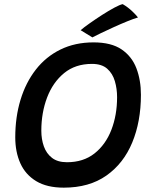

<svg xmlns="http://www.w3.org/2000/svg" viewBox="-20 -860 717 906"><path d="M281 25.5Q201.5 25.5 150.8 -5.2Q100 -36 76 -89.5Q52 -143 52 -212Q52 -307.5 76.8 -389Q101.5 -470.5 149 -531.5Q196.5 -592.5 265.2 -626.2Q334 -660 421.5 -660Q505 -660 553.8 -626.8Q602.5 -593.5 623.8 -537.5Q645 -481.5 645 -412.5Q645 -286.5 604 -187.5Q563 -88.5 482 -31.5Q401 25.5 281 25.5ZM296 -94.5Q373.5 -94.5 426 -136Q478.5 -177.5 505.5 -247.2Q532.5 -317 532.5 -401.5Q532.5 -441 522 -477Q511.5 -513 485.8 -535.8Q460 -558.5 414 -558.5Q335.5 -558.5 282.5 -515Q229.5 -471.5 202.2 -399.8Q175 -328 175 -243Q175 -203 187 -169.2Q199 -135.5 225.5 -115Q252 -94.5 296 -94.5ZM559 -840.5Q584 -826 604.8 -806Q625.5 -786 631 -777.5Q611.5 -772 580.8 -759.5Q550 -747 517 -732Q484 -717 456.5 -703.8Q429 -690.5 416 -683.5L360.5 -717.5Q376 -731 403.8 -750.5Q431.5 -770 462.2 -789.8Q493 -809.5 519.5 -823.8Q546 -838 559 -840.5Z"/></svg>

Font: Grandstander Medium
Style: Italic
Weight: 500
Italic angle: -15°
Designer: Tyler Finck
Foundry: Etcetera Type Co
Version: Version 1.200; ttfautohint (v1.8.3)